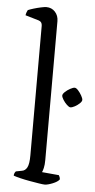

<svg xmlns="http://www.w3.org/2000/svg" viewBox="-56 -834 429 868"><g transform="rotate(5 158.5 -400.0)"><path d="M181 0Q173 0 154.5 -3Q136 -6 113 -10Q90 -14 69.5 -19Q49 -24 38 -28Q38 -35 40.5 -40Q43 -45 46 -48L72 -53Q88 -55 96.5 -71Q105 -87 105 -126V-714Q105 -732 89 -737L28 -755Q29 -762 31.5 -769Q34 -776 36 -779Q45 -783 61.5 -788Q78 -793 94.5 -796.5Q111 -800 119 -800Q143 -800 158.5 -783Q174 -766 174 -741V-111Q174 -89 170.5 -74.5Q167 -60 164 -55L241 -48Q243 -45 245 -40Q247 -35 247 -29Q239 -18 216.5 -9Q194 0 181 0ZM266 -358Q260 -358 250 -367.5Q240 -377 232.5 -389Q225 -401 225 -408Q225 -415 235 -424.5Q245 -434 258 -441Q271 -448 278 -448Q285 -448 294 -438Q303 -428 310 -415.5Q317 -403 317 -396Q317 -389 307.5 -380Q298 -371 286 -364.5Q274 -358 266 -358Z"/></g></svg>

Font: Texturina 72pt Light
Style: Regular
Weight: 300
Designer: Guillermo Torres Carreño
Foundry: Omnibus-Type
Version: Version 1.002; ttfautohint (v1.8.3)